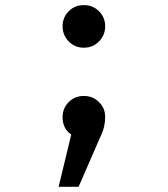

<svg xmlns="http://www.w3.org/2000/svg" viewBox="-20 -544 655 749"><path d="M306.7 -524.1Q342.6 -524.1 366.4 -500Q390.3 -475.9 390.3 -441.5Q390.3 -407.2 366.4 -382.6Q342.6 -357.9 306.7 -357.9Q271.8 -357.9 247.9 -382.6Q224.1 -407.2 224.1 -441.5Q224.1 -475.9 247.9 -500Q271.8 -524.1 306.7 -524.1ZM306.7 -169.7Q342.6 -169.7 366.4 -145.6Q390.3 -121.5 390.3 -87.7Q390.3 -68.7 385.9 -49.5Q381.5 -30.3 369.7 -6.2L286.7 184.6H208.7L257.9 -19Q224.1 -42.6 224.1 -87.2Q224.1 -121.5 247.9 -145.6Q271.8 -169.7 306.7 -169.7Z"/></svg>

Font: FiraCode Nerd Font
Style: Regular
Weight: 400
Designer: Carrois Corporate, Edenspiekermann AG, Nikita Prokopov
Foundry: Carrois Corporate, Edenspiekermann AG, Nikita Prokopov
Version: Version 6.002;Nerd Fonts 2.2.2